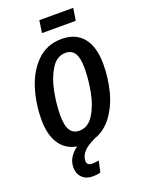

<svg xmlns="http://www.w3.org/2000/svg" viewBox="-198 -966 973 1293"><g transform="rotate(-20 288.0 -319.0)"><path d="M498 -875 484 -787H242L255 -875ZM222 121Q222 155 260 155Q280 155 308 150L290 230Q266 237 234 237Q188 237 159.5 209.5Q131 182 131 136Q131 63 204 11Q125 -2 82 -66Q39 -130 39 -239Q39 -354 72 -460.5Q105 -567 175.5 -636Q246 -705 352 -705Q452 -705 505.5 -639.5Q559 -574 559 -450Q559 -351 535 -257.5Q511 -164 459.5 -94Q408 -24 331 2Q267 33 244.5 62.5Q222 92 222 121ZM255 -83Q318 -83 357.5 -146Q397 -209 414 -298Q431 -387 431 -469Q431 -541 409.5 -574.5Q388 -608 344 -608Q282 -608 242.5 -545Q203 -482 185.5 -392.5Q168 -303 168 -222Q168 -149 190 -116Q212 -83 255 -83Z"/></g></svg>

Font: Fira Sans Extra Condensed Medium
Style: Italic
Weight: 500
Width: 3
Italic angle: -8°
Designer: Carrois Corporate & Edenspiekermann AG
Foundry: Carrois Corporate GbR & Edenspiekermann AG
Version: Version 4.203